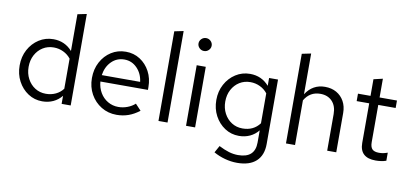

<svg xmlns="http://www.w3.org/2000/svg" viewBox="-83 -1020 3247 1523"><g transform="rotate(10 1540.5 -259.0)"><path d="M278 7Q215 7 164 -26.5Q113 -60 83 -116.5Q53 -173 53 -243Q53 -314 83.5 -370.5Q114 -427 166 -460.5Q218 -494 282 -494Q374 -494 434 -426V-722L507 -737V0H434V-65Q406 -30 366 -11.5Q326 7 278 7ZM296 -57Q339 -57 375 -74Q411 -91 434 -122V-364Q410 -395 373.5 -412.5Q337 -430 296 -430Q247 -430 208.5 -406Q170 -382 147.5 -340Q125 -298 125 -244Q125 -191 147.5 -148.5Q170 -106 208.5 -81.5Q247 -57 296 -57Z M877 10Q809 10 754 -23.5Q699 -57 667 -114.5Q635 -172 635 -244Q635 -316 665.5 -373Q696 -430 748 -463Q800 -496 865 -496Q929 -496 979.5 -463.5Q1030 -431 1059.5 -375.5Q1089 -320 1089 -250V-228H706Q710 -178 733.5 -138.5Q757 -99 795.5 -76.5Q834 -54 880 -54Q918 -54 953.5 -67.5Q989 -81 1014 -104L1060 -55Q1018 -22 973 -6Q928 10 877 10ZM708 -280H1017Q1009 -346 966.5 -389.5Q924 -433 864 -433Q803 -433 760.5 -390.5Q718 -348 708 -280Z M1214 0V-722L1287 -737V0Z M1436 0V-488H1509V0ZM1473 -609Q1451 -609 1435.5 -624.5Q1420 -640 1420 -661Q1420 -682 1435.5 -697.5Q1451 -713 1473 -713Q1495 -713 1510.5 -697.5Q1526 -682 1526 -661Q1526 -640 1510.5 -624.5Q1495 -609 1473 -609Z M1885 219Q1836 219 1786.5 205.5Q1737 192 1695 168L1726 112Q1771 135 1808 146Q1845 157 1882 157Q2018 157 2018 32V-66Q1990 -31 1950 -12.5Q1910 6 1862 6Q1799 6 1748 -27.5Q1697 -61 1667 -117.5Q1637 -174 1637 -244Q1637 -314 1667.5 -370.5Q1698 -427 1750 -460.5Q1802 -494 1866 -494Q1959 -494 2019 -425V-488H2091V31Q2091 122 2038 170.5Q1985 219 1885 219ZM1880 -57Q1969 -57 2018 -123V-364Q1994 -395 1957.5 -412.5Q1921 -430 1880 -430Q1831 -430 1792.5 -406Q1754 -382 1731.5 -340Q1709 -298 1709 -244Q1709 -191 1731.5 -148.5Q1754 -106 1792.5 -81.5Q1831 -57 1880 -57Z M2241 0V-722L2314 -737V-409Q2370 -496 2469 -496Q2522 -496 2561.5 -473.5Q2601 -451 2623.5 -410.5Q2646 -370 2646 -316V0H2573V-295Q2573 -360 2537.5 -397.5Q2502 -435 2442 -435Q2358 -435 2314 -360V0Z M2964 10Q2836 10 2836 -109V-428H2735V-488H2836V-622L2909 -639V-488H3049V-428H2909V-128Q2909 -89 2925.5 -72Q2942 -55 2980 -55Q2999 -55 3014 -58Q3029 -61 3049 -68V-3Q3029 4 3007 7Q2985 10 2964 10Z"/></g></svg>

Font: Red Hat Text VF
Style: Regular
Weight: 400
Designer: Pentagram, MCKL
Foundry: Pentagram, MCKL
Version: Version 1.023